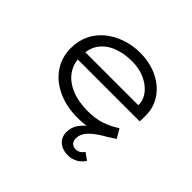

<svg xmlns="http://www.w3.org/2000/svg" viewBox="-173 -740 1157 1157"><g transform="rotate(45 405.0 -162.0)"><path d="M538 211Q491 211 462 185.5Q433 160 433 118Q433 76 456.5 43.5Q480 11 520.5 -17Q561 -45 616 -72L639 -42Q572 -6 536 29Q500 64 500 104Q500 127 512.5 139.5Q525 152 547 152Q562 152 575 144.5Q588 137 600 121L644 153Q633 170 617.5 183Q602 196 581.5 203.5Q561 211 538 211ZM421 10Q325 10 250.5 -24.5Q176 -59 135 -120Q94 -181 94 -259Q94 -322 118.5 -372.5Q143 -423 186.5 -459Q230 -495 288 -515Q346 -535 410 -535Q473 -535 527 -516.5Q581 -498 620.5 -464Q660 -430 681.5 -384Q703 -338 701 -282L700 -240H159L148 -303H643L625 -293V-317Q622 -355 594 -388.5Q566 -422 519 -443Q472 -464 410 -464Q344 -464 289.5 -443Q235 -422 203 -378.5Q171 -335 171 -264Q171 -203 203 -157.5Q235 -112 295 -87Q355 -62 435 -62Q502 -62 551.5 -79.5Q601 -97 643 -125L677 -68Q648 -46 608.5 -28.5Q569 -11 522 -0.5Q475 10 421 10Z"/></g></svg>

Font: Lexend Peta Light
Style: Regular
Weight: 300
Version: Version 1.007